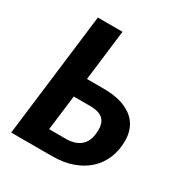

<svg xmlns="http://www.w3.org/2000/svg" viewBox="-170 -850 922 974"><g transform="rotate(30 291.5 -362.5)"><path d="M267 -725 230.5 -427.5H327Q388.5 -427.5 432 -413.8Q475.5 -400 502.8 -376.2Q530 -352.5 542.5 -320.8Q555 -289 555 -253Q555 -196.5 535.8 -150Q516.5 -103.5 480 -70.2Q443.5 -37 391.5 -18.5Q339.5 0 274 0H33.5L122.5 -725ZM217 -317 191.5 -111H288.5Q321 -111 344.2 -119.8Q367.5 -128.5 382.2 -144.5Q397 -160.5 403.8 -183.2Q410.5 -206 410.5 -234.5Q410.5 -253 405.5 -268.2Q400.5 -283.5 389.2 -294.2Q378 -305 359.2 -311Q340.5 -317 313 -317Z"/></g></svg>

Font: Lato Heavy
Style: Italic
Weight: 800
Italic angle: -7°
Designer: Lukasz Dziedzic
Foundry: tyPoland Lukasz Dziedzic
Version: Version 2.007; 2014-02-27